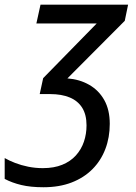

<svg xmlns="http://www.w3.org/2000/svg" viewBox="-82 -558 582 819"><path d="M103.5 240.7Q48.8 240.7 9 231.2Q-30.8 221.7 -62 205.1V116.2Q-42.5 127.4 -17.1 137.2Q8.3 147 38.3 153.1Q68.4 159.2 100.6 159.2Q148.4 159.2 183.6 144.8Q218.8 130.4 241.7 105Q264.6 79.6 275.9 46.6Q287.1 13.7 287.1 -23.4Q287.1 -68.8 268.6 -98.4Q250 -127.9 215.3 -142.3Q180.7 -156.7 131.8 -156.7H87.4L102.1 -224.6L330.6 -458H73.2L90.8 -538.1H464.4L450.2 -469.2L205.6 -223.6Q257.3 -219.7 298.3 -196.3Q339.4 -172.9 362.8 -131.1Q386.2 -89.4 386.2 -29.8Q386.2 28.3 367.4 77.6Q348.6 127 312.3 163.6Q275.9 200.2 223.4 220.5Q170.9 240.7 103.5 240.7Z"/></svg>

Font: Open Sans Medium
Style: Italic
Weight: 500
Italic angle: -12°
Designer: Monotype Design Team
Foundry: Monotype Imaging Inc.
Version: Version 3.000